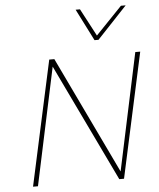

<svg xmlns="http://www.w3.org/2000/svg" viewBox="-60 -958 836 1009"><g transform="rotate(-5 358.0 -453.5)"><path d="M73 0 216 -658H239L99 0ZM542 0H528L222 -638L227 -658H243L546 -24ZM696 -658 553 0H530L670 -658ZM462 -739 469 -754 616 -907H641L483 -739ZM462 -739 377 -907H400L481 -754L483 -739Z"/></g></svg>

Font: Ysabeau Office Thin
Style: Italic
Weight: 250
Italic angle: -12°
Designer: Christian Thalmann (Catharsis Fonts)
Version: Version 2.001;gftools[0.9.30]; featfreeze: tnum,lnum,ss02